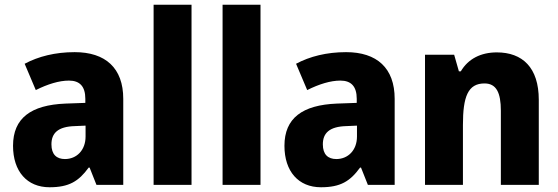

<svg xmlns="http://www.w3.org/2000/svg" viewBox="-20 -780 2356 810"><path d="M295 -560C213 -560 142 -542 84 -511L131 -400C181 -425 229 -440 271 -440C316 -440 340 -416 340 -363V-346L256 -343C111 -337 35 -282 35 -165C35 -57 94 10 189 10C271 10 312 -15 354 -73H358L387 0H500V-363C500 -493 425 -560 295 -560ZM296 -248 341 -250V-204C341 -146 303 -109 254 -109C219 -109 197 -128 197 -171C197 -218 224 -246 296 -248Z M788 0V-760H628V0Z M1079 0V-760H919V0Z M1440 -560C1358 -560 1287 -542 1229 -511L1276 -400C1326 -425 1374 -440 1416 -440C1461 -440 1485 -416 1485 -363V-346L1401 -343C1256 -337 1180 -282 1180 -165C1180 -57 1239 10 1334 10C1416 10 1457 -15 1499 -73H1503L1532 0H1645V-363C1645 -493 1570 -560 1440 -560ZM1441 -248 1486 -250V-204C1486 -146 1448 -109 1399 -109C1364 -109 1342 -128 1342 -171C1342 -218 1369 -246 1441 -248Z M2076 -559C2009 -559 1955 -532 1924 -479H1916L1896 -549H1773V0H1933V-253C1933 -372 1954 -428 2024 -428C2074 -428 2093 -389 2093 -313V0H2253V-359C2253 -495 2184 -559 2076 -559Z"/></svg>

Font: Noto Sans Arabic UI SmCn XBd
Style: Regular
Weight: 800
Width: 4
Designer: Monotype Design Team, Nadine Chahine and Nizar Qandah
Foundry: Monotype Imaging Inc.
Version: Version 2.010